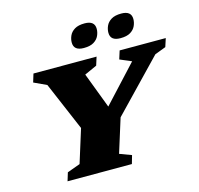

<svg xmlns="http://www.w3.org/2000/svg" viewBox="-128 -1065 1245 1202"><g transform="rotate(-15 495.0 -464.0)"><path d="M748.5 -621 673.5 -653 690.5 -707H989.5L972 -653L900.5 -626L588 -301L519.5 -82.5L596 -54L580.5 0H163.5L180 -54L264 -84.5L331.5 -300.5L197.5 -615L115.5 -653L132 -707H541L524 -653L443.5 -616.5L531 -386ZM478.5 -779.5Q413.5 -779.5 413.5 -832Q413.5 -854.5 423.5 -876.5Q433.5 -898.5 457.2 -913Q481 -927.5 522 -927.5Q587 -927.5 587 -875Q587 -852.5 577 -830.5Q567 -808.5 543.5 -794Q520 -779.5 478.5 -779.5ZM716 -779.5Q651 -779.5 651 -832Q651 -854.5 661 -876.5Q671 -898.5 694.8 -913Q718.5 -927.5 759.5 -927.5Q824.5 -927.5 824.5 -875Q824.5 -852.5 814.5 -830.5Q804.5 -808.5 781 -794Q757.5 -779.5 716 -779.5Z"/></g></svg>

Font: Newsreader Caption ExtraBold
Style: Italic
Weight: 800
Italic angle: -17°
Designer: Hugues Gentile
Foundry: Production Type
Version: Version 1.001